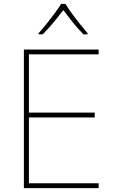

<svg xmlns="http://www.w3.org/2000/svg" viewBox="-20 -969 590 989"><path d="M488 0H103V-714H488V-689H129V-389H468V-364H129V-25H488ZM317 -949Q329 -929 349 -901.5Q369 -874 391 -846.5Q413 -819 431 -798V-792H410Q382 -820 354.5 -854.5Q327 -889 306 -917Q285 -889 256.5 -854.5Q228 -820 200 -792H179V-798Q198 -819 220 -846.5Q242 -874 262.5 -901.5Q283 -929 295 -949Z"/></svg>

Font: Noto Sans Devanagari Thin
Style: Regular
Weight: 100
Designer: Jelle Bosma - Monotype Design Team
Foundry: Monotype Imaging Inc.
Version: Version 2.004; ttfautohint (v1.8.4.7-5d5b)